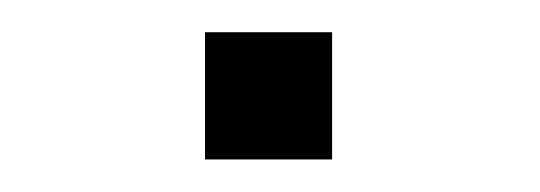

<svg xmlns="http://www.w3.org/2000/svg" viewBox="-20 -492 332 118"><path d="M106 -394V-472.2H184.1V-394Z"/></svg>

Font: CMU Bright
Style: Roman
Weight: 500
Version: Version 0.7.0